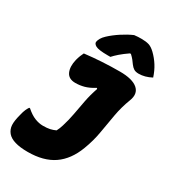

<svg xmlns="http://www.w3.org/2000/svg" viewBox="-252 -1074 1081 1211"><g transform="rotate(30 288.5 -468.5)"><path d="M148 -171Q179 -171 199 -175.5Q219 -180 238 -189Q244 -200 248.5 -211.5Q253 -223 257 -236Q272 -284 281 -333.5Q290 -383 300 -435.5Q310 -488 329 -543L324 -548Q285 -524 253.5 -515.5Q222 -507 190 -507Q141 -507 124.5 -543Q108 -579 121 -634Q126 -653 132 -668.5Q138 -684 144 -695Q269 -710 399 -710Q490 -710 528.5 -677Q567 -644 544 -585Q519 -520 507 -452.5Q495 -385 483.5 -317Q472 -249 446 -181Q408 -80 335.5 -30Q263 20 147 20Q36 20 -1 -24Q-20 -47 -22 -77Q-24 -107 -10 -159Q-4 -185 3 -200.5Q10 -216 17 -226H23Q58 -195 89 -183Q120 -171 148 -171ZM361 -954Q373 -956 388.5 -956.5Q404 -957 414 -957Q446 -957 467.5 -950.5Q489 -944 513 -921Q542 -893 563.5 -859Q585 -825 599 -782Q552 -757 507 -757Q485 -757 472 -765Q459 -773 447 -789Q438 -802 428.5 -814Q419 -826 403 -841H396Q361 -817 337.5 -796.5Q314 -776 300 -760H281Q213 -760 192 -772Q171 -784 175 -800Q177 -811 185 -825Q193 -839 210 -855Q241 -884 281.5 -910.5Q322 -937 361 -954Z"/></g></svg>

Font: Recursive Sn Csl St Blk
Style: Italic
Weight: 900
Italic angle: -15°
Version: Version 1.079;hotconv 1.0.112;makeotfexe 2.5.65598; ttfautoh